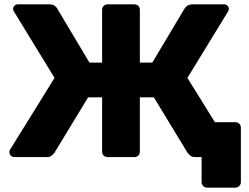

<svg xmlns="http://www.w3.org/2000/svg" viewBox="-20 -720 1140 880"><path d="M929 140Q918 140 911 132.5Q904 125 904 115V0H882L831 -160H1058Q1069 -160 1076.5 -153Q1084 -146 1084 -135V115Q1084 125 1076.5 132.5Q1069 140 1058 140ZM46 0Q36 0 29.5 -6.5Q23 -13 23 -23Q23 -30 26 -34L230 -363L44 -667Q40 -673 40 -679Q40 -687 46 -693.5Q52 -700 61 -700H205Q220 -700 229 -694.5Q238 -689 242 -681L390 -433H448V-675Q448 -686 455 -693Q462 -700 473 -700H596Q607 -700 614 -693Q621 -686 621 -675V-433H678L826 -681Q831 -689 840 -694.5Q849 -700 863 -700H1008Q1017 -700 1023 -693.5Q1029 -687 1029 -679Q1029 -673 1025 -667L839 -363L1043 -34Q1046 -30 1046 -23Q1046 -13 1039.5 -6.5Q1033 0 1023 0H875Q859 0 851.5 -7.5Q844 -15 840 -19L685 -274H621V-25Q621 -14 614 -7Q607 0 596 0H473Q462 0 455 -7Q448 -14 448 -25V-274H384L229 -19Q225 -15 217.5 -7.5Q210 0 194 0Z"/></svg>

Font: Rubik
Style: Bold
Weight: 700
Designer: Hubert and Fischer
Foundry: Hubert and Fischer
Version: Version 2.300;gftools[0.9.30]